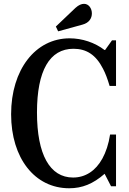

<svg xmlns="http://www.w3.org/2000/svg" viewBox="-20 -972 674 1002"><path d="M283.5 -808.5 410.5 -843.5C446 -853 459.5 -877.5 459.5 -902C459.5 -928.5 443 -952 418.5 -952C405.5 -952 390.5 -946 374 -931L271.5 -833.5ZM341 10.5C409 10.5 466 -12.5 526 -65L559.5 0H585.5V-270H554.5C547 -220 532.5 -177.5 514 -144C479 -80.5 425.5 -45.5 361.5 -45.5C240 -45.5 173 -165.5 173 -385C173 -603.5 239 -717.5 363.5 -717.5C431 -717.5 480.5 -686 517.5 -613.5C530.5 -589 541.5 -559 552 -523.5H585.5V-761.5H564.5L528.5 -711H525.5C475 -750 408.5 -772 343.5 -772C164.5 -772 38 -608 38 -376C38 -146.5 161.5 10.5 341 10.5Z"/></svg>

Font: Libre Caslon Condensed SemiBold
Style: Regular
Weight: 600
Designer: Pablo Impallari, Rodrigo Fuenzalida, Katja Schimmel, Ertekin Erdin
Foundry: Pablo Impallari, Rodrigo Fuenzalida
Version: Version 2.000;gftools[0.9.33]